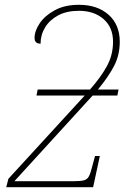

<svg xmlns="http://www.w3.org/2000/svg" viewBox="-20 -780 558 800"><path d="M6 0 15 -35 333 -382H132L137 -407H355Q400 -458 425.5 -504.5Q451 -551 451 -606Q451 -666 411.5 -700.5Q372 -735 309 -735Q258 -735 222.5 -716Q187 -697 168 -666Q149 -635 149 -598Q124 -598 124 -622Q124 -651 145.5 -683Q167 -715 208.5 -737.5Q250 -760 309 -760Q386 -760 432.5 -718.5Q479 -677 479 -606Q479 -551 455.5 -505.5Q432 -460 388 -407H474L469 -382H366L40 -25H287Q315 -25 329 -28.5Q343 -32 350 -44.5Q357 -57 363 -82L376 -130H396L368 0Z"/></svg>

Font: Noto Serif Thin
Style: Italic
Weight: 100
Italic angle: -12°
Designer: Monotype Design Team
Foundry: Monotype Imaging Inc.
Version: Version 2.014; ttfautohint (v1.8.4.7-5d5b)